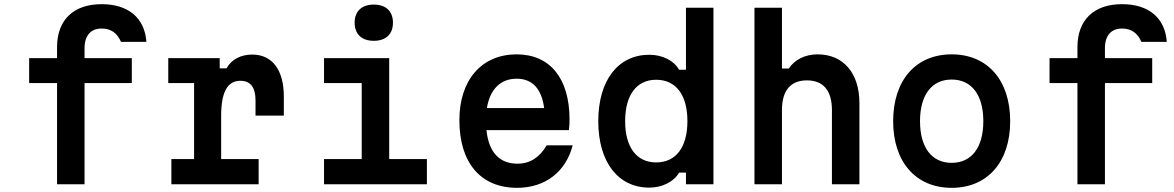

<svg xmlns="http://www.w3.org/2000/svg" viewBox="-20 -885 5640 922"><path d="M386 0V-486H613V-606H386V-654C386 -714 416 -748 468 -748C513 -748 543 -726 561 -684H683C675 -799 596 -865 468 -865C333 -865 254 -789 254 -659V-606H120V-486H254V0Z M788 -606V-486H912V-121H803V0H1222V-121H1042V-329C1042 -442 1072 -497 1134 -497C1183 -497 1207 -466 1207 -403V-330H1343V-421C1343 -550 1287 -623 1191 -623C1136 -623 1091 -599 1068 -557H1035V-606Z M1536 -606V-486H1717V-121H1536V0H2030V-121H1849V-606ZM1683 -776C1683 -721 1717 -689 1775 -689C1833 -689 1867 -721 1867 -776C1867 -831 1833 -863 1775 -863C1717 -863 1683 -831 1683 -776Z M2186 -308C2186 -102 2289 17 2463 17C2597 17 2697 -59 2730 -187H2605C2572 -130 2526 -99 2465 -99C2377 -99 2327 -155 2316 -260H2712C2714 -276 2715 -293 2715 -311C2715 -509 2621 -624 2461 -624C2293 -624 2186 -501 2186 -308ZM2318 -366C2333 -456 2383 -507 2461 -507C2536 -507 2581 -459 2593 -366Z M3098 16C3160 16 3216 -12 3241 -56H3274V0H3406V-848H3274V-550H3241C3216 -595 3160 -622 3098 -622C2948 -622 2853 -499 2853 -303C2853 -107 2948 16 3098 16ZM2982 -303C2982 -429 3037 -502 3131 -502C3226 -502 3281 -429 3281 -303C3281 -178 3226 -105 3131 -105C3037 -105 2982 -178 2982 -303Z M3603 0H3735V-356C3735 -450 3776 -499 3855 -499C3934 -499 3975 -450 3975 -356V0H4107V-390C4107 -534 4030 -624 3906 -624C3847 -624 3796 -599 3768 -556H3735V-848H3603Z M4550 17C4722 17 4831 -107 4831 -303C4831 -500 4722 -624 4550 -624C4378 -624 4269 -500 4269 -303C4269 -107 4378 17 4550 17ZM4398 -303C4398 -429 4454 -503 4550 -503C4646 -503 4702 -429 4702 -303C4702 -177 4646 -103 4550 -103C4454 -103 4398 -177 4398 -303Z M5286 0V-486H5513V-606H5286V-654C5286 -714 5316 -748 5368 -748C5413 -748 5443 -726 5461 -684H5583C5575 -799 5496 -865 5368 -865C5233 -865 5154 -789 5154 -659V-606H5020V-486H5154V0Z"/></svg>

Font: Martian Mono Std Md
Style: Regular
Weight: 500
Monospace: yes
Designer: Roman Shamin
Foundry: Evil Martians
Version: Version 1.000